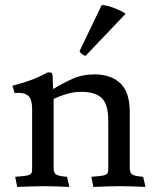

<svg xmlns="http://www.w3.org/2000/svg" viewBox="-20 -736 617 759"><path d="M29 -397Q41 -400 64.5 -407Q88 -414 112 -423Q132 -431 146 -438.5Q160 -446 169 -450Q182 -450 184.5 -447.5Q187 -445 188 -434L190 -384Q230 -408 268 -425Q306 -442 354 -442Q418 -442 455.5 -407Q493 -372 493 -293V-71Q493 -54 501.5 -47Q510 -40 546 -37L555 3Q526 2 506 1Q486 0 457 0Q429 0 403.5 1Q378 2 349 3L341 -37Q365 -39 378 -40.5Q391 -42 398 -45.5Q405 -49 406.5 -54.5Q408 -60 408 -71V-259Q408 -324 382 -348.5Q356 -373 300 -373Q272 -373 243.5 -364.5Q215 -356 192 -345V-71Q192 -54 200.5 -47Q209 -40 245 -37L254 3Q225 2 205 1Q185 0 156 0Q128 0 102.5 1Q77 2 48 3L40 -37Q64 -39 77 -40.5Q90 -42 97 -45.5Q104 -49 105.5 -54.5Q107 -60 107 -71V-305Q107 -342 93.5 -355.5Q80 -369 53 -369Q49 -369 45.5 -368.5Q42 -368 38 -368ZM382 -716Q391 -716 404 -713Q417 -710 429.5 -705Q442 -700 454 -694.5Q466 -689 474 -684Q476 -682 476 -681L318 -515Q307 -518 296 -530Q295 -531 295 -535Z"/></svg>

Font: Lusitana
Style: Regular
Weight: 400
Designer: Ana Paula Megda
Foundry: Ana Paula Megda
Version: Version 1.000; ttfautohint (v1.1) -l 8 -r 50 -G 200 -x 14 -D